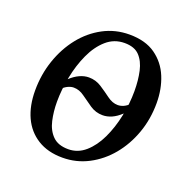

<svg xmlns="http://www.w3.org/2000/svg" viewBox="-95 -573 674 677"><g transform="rotate(20 242.5 -234.5)"><path d="M206 10Q151 10 112.5 -14Q74 -38 54.5 -80.5Q35 -123 35 -180Q35 -240 53.5 -294Q72 -348 105 -389.5Q138 -431 183 -455Q228 -479 281 -479Q341 -479 379 -452Q417 -425 435 -381Q453 -337 453 -284Q453 -224 434 -171Q415 -118 381.5 -77.5Q348 -37 303 -13.5Q258 10 206 10ZM215 -25Q251 -25 279 -49.5Q307 -74 326 -114Q345 -154 355 -202Q365 -250 365 -297Q365 -338 357.5 -371.5Q350 -405 331 -425Q312 -445 275 -445Q236 -445 207 -419.5Q178 -394 159 -352.5Q140 -311 130.5 -262.5Q121 -214 121 -169Q121 -132 128.5 -99Q136 -66 156.5 -45.5Q177 -25 215 -25ZM288 -179Q262 -179 240.5 -193.5Q219 -208 200 -222Q181 -236 160 -236Q150 -236 139 -231Q128 -226 115 -214L119 -261L129 -256Q146 -272 163.5 -280Q181 -288 198 -288Q224 -288 245.5 -274Q267 -260 286.5 -245.5Q306 -231 326 -231Q337 -231 348 -236Q359 -241 371 -253L366 -205L356 -210Q339 -194 322 -186.5Q305 -179 288 -179Z"/></g></svg>

Font: STIX Two Text
Style: Italic
Weight: 400
Italic angle: -12°
Designer: Ross Mills, John Hudson & Paul Hanslow, Tiro Typeworks Ltd; with prior portions MicroPress Inc. and Coen Hoffman, Elsevi
Foundry: Tiro Typeworks Ltd
Version: Version 2.13 b171